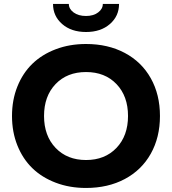

<svg xmlns="http://www.w3.org/2000/svg" viewBox="-20 -930 860 960"><path d="M410.2 9.8Q327.6 9.8 258.8 -16.4Q189.9 -42.5 141.8 -89.1Q93.8 -135.7 66.9 -202.9Q40 -270 40 -350.1Q40 -430.2 66.9 -497.3Q93.8 -564.5 141.8 -611.1Q189.9 -657.7 258.8 -683.8Q327.6 -710 410.2 -710Q520 -710 604 -665.3Q688 -620.6 733.9 -538.8Q779.8 -457 779.8 -350.1Q779.8 -243.2 733.9 -161.4Q688 -79.6 604 -34.9Q520 9.8 410.2 9.8ZM258.1 -190.4Q315.9 -129.9 410.2 -129.9Q504.4 -129.9 562.3 -190.4Q620.1 -251 620.1 -350.1Q620.1 -449.2 562.5 -509.5Q504.9 -569.8 410.2 -569.8Q315.4 -569.8 257.8 -509.5Q200.2 -449.2 200.2 -350.1Q200.2 -251 258.1 -190.4ZM575.2 -910.2Q575.2 -849.6 529.5 -809.8Q483.9 -770 410.2 -770Q336.4 -770 290.8 -809.8Q245.1 -849.6 245.1 -910.2H324.2Q324.2 -885.3 348.1 -867.7Q372.1 -850.1 410.2 -850.1Q446.8 -850.1 470.5 -867.7Q494.1 -885.3 494.1 -910.2Z"/></svg>

Font: Gully
Style: Bold
Weight: 700
Designer: jaikishan Patel
Foundry: MagicType
Version: Version 1.000;Glyphs 3.2 (3242)